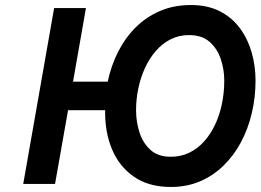

<svg xmlns="http://www.w3.org/2000/svg" viewBox="-20 -732 1037 764"><path d="M660.2 12Q571.7 12 513 -28.8Q454.2 -69.6 425.4 -138.8Q396.7 -207.9 398.4 -293.4H250.8L199 0H72.4L195.4 -700H322L270.6 -407H408.6Q421.9 -470.2 449.8 -525.5Q477.7 -580.9 519.5 -622.7Q561.3 -664.5 616.5 -688.2Q671.8 -712 739.8 -712Q806.5 -712 855.1 -687Q903.8 -661.9 935.1 -619.1Q966.5 -576.4 981.6 -522.8Q996.8 -469.1 996.8 -411.6Q996.8 -344.5 982 -281.9Q967.2 -219.3 938.8 -166Q910.3 -112.7 869.1 -72.7Q828 -32.6 775.5 -10.3Q723 12 660.2 12ZM659.6 -108.2Q699.4 -108.2 732.6 -124.1Q765.8 -140 791.6 -168.6Q817.5 -197.1 835.6 -235.4Q853.7 -273.6 863 -318.4Q872.4 -363.2 872.4 -411.6Q872.4 -455.3 858.5 -496.9Q844.7 -538.4 814 -565.4Q783.3 -592.4 732.4 -592.4Q691.8 -592.4 658.6 -575.5Q625.4 -558.6 599.8 -528.9Q574.1 -499.2 556.7 -461Q539.3 -422.9 530.3 -379.8Q521.4 -336.7 521.4 -293.4Q521.4 -247.6 535 -205.2Q548.5 -162.8 578.8 -135.5Q609 -108.2 659.6 -108.2Z"/></svg>

Font: Overpass
Style: Italic
Weight: 400
Italic angle: -10°
Designer: Delve Withrington, Dave Bailey, Thomas Jockin
Foundry: Delve Fonts LLC
Version: Version 4.000